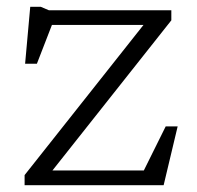

<svg xmlns="http://www.w3.org/2000/svg" viewBox="-20 -542 577 562"><path d="M52 0V-29.5L400 -469H132L88 -355.5H53.5L68.5 -522H99.5L123 -512H481.5V-482.5L133.5 -43H401L465 -172H500L459 0Z"/></svg>

Font: Newsreader 6pt Light
Style: Regular
Weight: 300
Designer: Hugues Gentile
Foundry: Production Type
Version: Version 1.003; ttfautohint (v1.8.3)